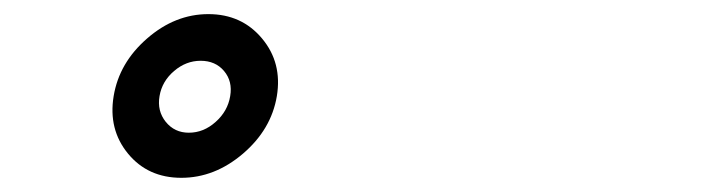

<svg xmlns="http://www.w3.org/2000/svg" viewBox="-20 -813 996 272"><path d="M161.4 -595.3Q133.2 -629.6 141 -676.8Q148.8 -724.1 188.4 -758.5Q228 -793 275.2 -793Q322.4 -793 351.2 -758.5Q380 -724.1 372.2 -676.8Q364.3 -629.6 324.2 -595.3Q284.1 -561.1 236.9 -561.1Q189.6 -561.1 161.4 -595.3ZM247.5 -625Q268.5 -625 285.5 -640.3Q302.6 -655.5 306.1 -676.8Q309.7 -697.8 297.4 -712.4Q285.2 -726.9 264.2 -726.9Q243.6 -726.9 226.6 -712.4Q209.5 -697.8 206 -676.8Q202.4 -655.9 214.8 -640.4Q227.3 -625 247.5 -625Z"/></svg>

Font: Karasuma Gothic
Style: Italic
Weight: 900
Italic angle: -9.39999°
Designer: Rasmus Andersson / Ryoko Nishizuka
Foundry: Genbu
Version: Version 1.00